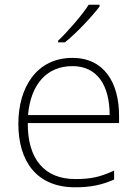

<svg xmlns="http://www.w3.org/2000/svg" viewBox="-20 -786 585 816"><path d="M403 -758V-766H357C330 -723 269 -653 227 -613V-606H256C308 -648 370 -715 403 -758ZM288 -540C136 -540 58 -415 58 -260C58 -100 136 10 299 10C365 10 413 0 465 -23V-61C404 -33 365 -25 300 -25C169 -25 97 -110 98 -263H486V-294C486 -434 423 -540 288 -540ZM288 -505C395 -505 446 -421 446 -297H99C111 -432 182 -505 288 -505Z"/></svg>

Font: Noto Sans Tamil ExtraLight
Style: Regular
Weight: 200
Designer: Jelle Bosma - Monotype Design Team
Foundry: Monotype Imaging Inc.
Version: Version 2.004